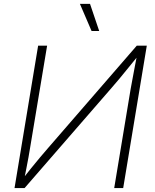

<svg xmlns="http://www.w3.org/2000/svg" viewBox="-20 -961 793 981"><path d="M609.4 0H563.5L647.5 -506.3Q651.9 -529.8 657 -557.6Q662.1 -585.4 668.2 -617.7Q674.3 -649.9 681.2 -685.5L691.4 -683.1Q661.6 -646.5 636.5 -615.5Q611.3 -584.5 589.1 -557.6Q566.9 -530.8 544.4 -505.4L105.5 0H54.2L174.8 -727.5H220.7L134.3 -209Q130.4 -184.6 125.5 -157Q120.6 -129.4 114.7 -100.3Q108.9 -71.3 103 -41.5L93.3 -43.9Q116.2 -73.2 139.2 -101.6Q162.1 -129.9 183.8 -155.8Q205.6 -181.6 225.1 -204.1L678.7 -727.5H730ZM447.8 -802.7 388.2 -941.4H439.9L486.8 -802.7Z"/></svg>

Font: Inter 18pt ExtraLight
Style: Italic
Weight: 250
Italic angle: -9.3988°
Designer: Rasmus Andersson
Foundry: rsms
Version: Version 4.001;git-66647c0bb